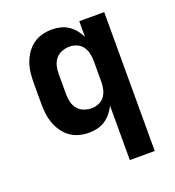

<svg xmlns="http://www.w3.org/2000/svg" viewBox="-135 -644 869 955"><g transform="rotate(-20 300.0 -166.5)"><path d="M389 205V-83Q379 -62 364.5 -44.5Q350 -27 331 -14.5Q312 -2 290 3Q268 8 245 8Q219 8 193 1Q167 -6 146 -21.5Q125 -37 110 -59Q95 -81 86 -106Q77 -131 74 -157.5Q71 -184 71 -210V-320Q71 -346 74 -372.5Q77 -399 86 -424Q95 -449 110 -471Q125 -493 146 -508.5Q167 -524 193 -531Q219 -538 245 -538Q268 -538 290 -533Q312 -528 331 -515.5Q350 -503 364.5 -485.5Q379 -468 389 -447V-530H521V205ZM299 -102Q319 -102 338 -110Q357 -118 368.5 -134Q380 -150 384.5 -170Q389 -190 389 -210V-320Q389 -340 384.5 -360Q380 -380 368.5 -396Q357 -412 338 -420Q319 -428 299 -428Q279 -428 259 -420.5Q239 -413 226 -397Q213 -381 208 -360.5Q203 -340 203 -320V-210Q203 -190 208 -169.5Q213 -149 226 -133Q239 -117 259 -109.5Q279 -102 299 -102Z"/></g></svg>

Font: Iosevka Curly XBdEx
Style: Regular
Weight: 800
Width: 7
Monospace: yes
Designer: Belleve Invis
Foundry: Belleve Invis
Version: Version 11.1.0; ttfautohint (v1.8.3)